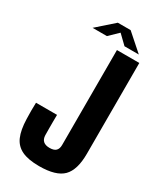

<svg xmlns="http://www.w3.org/2000/svg" viewBox="-233 -1022 941 1115"><g transform="rotate(30 237.5 -465.0)"><path d="M230 10Q157 10 114 -10.5Q71 -31 52 -75Q33 -119 31 -191Q30 -215 30 -245.5Q30 -276 31 -300H172Q172 -282 171.5 -257Q171 -232 171.5 -206.5Q172 -181 172 -163Q174 -112 230 -112Q259 -112 272 -125Q285 -138 285 -163V-800H435V-191Q435 -83 389 -36.5Q343 10 230 10ZM98 -841 210 -940H296L408 -841H312L253 -898L194 -841Z"/></g></svg>

Font: Big Shoulders Display Black
Style: Regular
Weight: 900
Designer: Patric King
Foundry: XO Type Co
Version: Version 1.000; ttfautohint (v1.8.2)